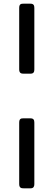

<svg xmlns="http://www.w3.org/2000/svg" viewBox="-20 -770 290 1040"><path d="M84 -394C84 -372 97 -371 108 -371H146C163 -371 166 -382 166 -394V-727C166 -741 162 -750 145 -750H107C95 -750 84 -749 84 -727ZM84 227C84 249 97 250 108 250H146C163 250 166 238 166 227V-106C166 -120 162 -129 145 -129H107C95 -129 84 -128 84 -106Z"/></svg>

Font: Fascinate Inline
Style: Regular
Weight: 900
Designer: Astigmatic (AOETI)
Foundry: Astigmatic (AOETI)
Version: Version 1.000